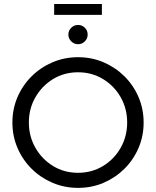

<svg xmlns="http://www.w3.org/2000/svg" viewBox="-20 -922 776 955"><path d="M368.1 12.5Q300.7 12.5 241.3 -12.8Q181.9 -38.2 137.2 -82.6Q92.4 -127.1 67 -186.1Q41.7 -245.1 41.7 -312.5Q41.7 -379.9 67 -438.9Q92.4 -497.9 137.2 -542.4Q181.9 -586.8 241.3 -612.2Q300.7 -637.5 368.1 -637.5Q436.1 -637.5 495.1 -612.2Q554.2 -586.8 599 -542.4Q643.8 -497.9 669.1 -438.9Q694.4 -379.9 694.4 -312.5Q694.4 -245.1 669.1 -186.1Q643.8 -127.1 599 -82.6Q554.2 -38.2 495.1 -12.8Q436.1 12.5 368.1 12.5ZM368.1 -62.5Q436.8 -62.5 492.4 -96.2Q547.9 -129.9 580.2 -186.8Q612.5 -243.8 612.5 -312.5Q612.5 -381.9 580.2 -438.5Q547.9 -495.1 492.4 -528.8Q436.8 -562.5 368.1 -562.5Q299.3 -562.5 244.1 -528.8Q188.9 -495.1 156.2 -438.5Q123.6 -381.9 123.6 -312.5Q123.6 -243.8 156.2 -186.8Q188.9 -129.9 244.1 -96.2Q299.3 -62.5 368.1 -62.5ZM368.1 -702.1Q348.6 -702.1 334.4 -716.3Q320.1 -730.6 320.1 -750Q320.1 -770.1 334.4 -784Q348.6 -797.9 368.1 -797.9Q388.2 -797.9 402.1 -784Q416 -770.1 416 -750Q416 -730.6 402.1 -716.3Q388.2 -702.1 368.1 -702.1ZM249.3 -847.9V-902.1H486.8V-847.9Z"/></svg>

Font: co2trust
Style: Regular
Weight: 400
Designer: Kristian Moeller
Foundry: Dicotype
Version: Version 1.000